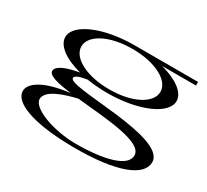

<svg xmlns="http://www.w3.org/2000/svg" viewBox="-142 -720 1245 1155"><g transform="rotate(30 481.0 -142.5)"><path d="M491 -169C705 -169 877 -244 877 -335C877 -394 805 -446 696 -475H931V-500H493H491C275 -500 104 -426 104 -335C104 -276 177 -223 288 -194C200 -179 140 -154 138 -121C136 -87 206 -71 302 -59C120 -38 45 21 45 73C45 152 190 212 471 215C788 218 936 149 934 55C930 -117 267 -79 267 -144C267 -164 310 -174 350 -180C393 -173 441 -169 491 -169ZM491 -194C327 -194 216 -258 216 -335C216 -411 327 -475 491 -475C653 -475 765 -412 765 -335C765 -258 653 -194 491 -194ZM157 65C157 3 273 -33 358 -53C557 -32 821 -20 821 75C821 151 679 190 479 190C323 190 157 128 157 65Z"/></g></svg>

Font: Sprat Extended
Style: Regular
Weight: 400
Width: 9
Designer: Ethan Nakache
Foundry: Collletttivo
Version: Version 2.000;Glyphs 3.2 (3217)